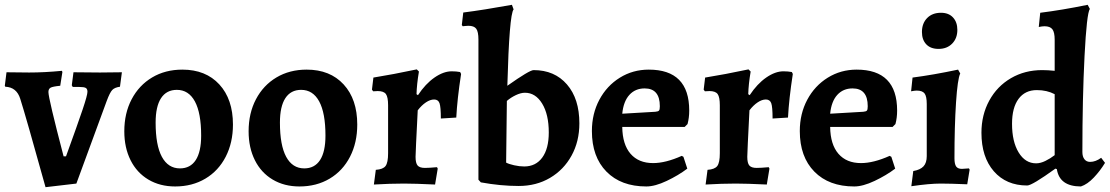

<svg xmlns="http://www.w3.org/2000/svg" viewBox="-31 -762 4607 797"><path d="M53 -352Q38 -400 -9 -402L-11 -406L-4 -462L90 -461Q153 -461 226 -468L228 -463L219 -406Q188 -403 179 -398Q170 -393 170 -380Q170 -354 233 -113H243Q292 -248 312 -307.5Q332 -367 332 -381Q332 -393 325 -397Q318 -401 299 -401H271L267 -408L274 -462L384 -461L475 -462L467 -402Q445 -399 435 -388.5Q425 -378 412 -343L286 0L158 15Q76 -280 53 -352Z M485 -217Q485 -292 515.5 -350Q546 -408 600.5 -440.5Q655 -473 726 -473Q823 -473 879.5 -411.5Q936 -350 936 -245Q936 -170 906 -111.5Q876 -53 821.5 -20.5Q767 12 696 12Q633 12 585 -16.5Q537 -45 511 -97Q485 -149 485 -217ZM804 -199Q804 -293 778 -341Q752 -389 703 -389Q660 -389 637.5 -354.5Q615 -320 615 -253Q615 -159 641 -111Q667 -63 716 -63Q759 -63 781.5 -97.5Q804 -132 804 -199Z M1001 -217Q1001 -292 1031.5 -350Q1062 -408 1116.5 -440.5Q1171 -473 1242 -473Q1339 -473 1395.5 -411.5Q1452 -350 1452 -245Q1452 -170 1422 -111.5Q1392 -53 1337.5 -20.5Q1283 12 1212 12Q1149 12 1101 -16.5Q1053 -45 1027 -97Q1001 -149 1001 -217ZM1320 -199Q1320 -293 1294 -341Q1268 -389 1219 -389Q1176 -389 1153.5 -354.5Q1131 -320 1131 -253Q1131 -159 1157 -111Q1183 -63 1232 -63Q1275 -63 1297.5 -97.5Q1320 -132 1320 -199Z M1580 -126V-325Q1580 -359 1571 -371.5Q1562 -384 1537 -384L1518 -383L1513 -390L1519 -440Q1600 -453 1699 -474L1708 -465Q1699 -412 1698 -371L1704 -367Q1735 -414 1772.5 -440Q1810 -466 1844 -466Q1863 -466 1879 -463L1883 -455Q1867 -351 1863 -274L1799 -270Q1799 -318 1793.5 -333.5Q1788 -349 1771 -349Q1755 -349 1737 -337Q1719 -325 1703 -304Q1694 -128 1694 -111Q1694 -85 1702.5 -75Q1711 -65 1733 -65Q1750 -65 1783 -68L1786 -62L1775 4Q1691 0 1646 0Q1588 0 1521 4L1529 -57Q1559 -59 1569.5 -73Q1580 -87 1580 -126Z M1965 -5 1955 -16V-598Q1955 -630 1946 -642.5Q1937 -655 1913 -655Q1905 -655 1899 -654Q1893 -653 1890 -653L1886 -658L1892 -710Q1978 -721 2094 -742L2101 -723Q2083 -702 2075 -406Q2167 -471 2184 -471Q2271 -471 2322.5 -411.5Q2374 -352 2374 -250Q2374 -175 2341.5 -116Q2309 -57 2252 -23.5Q2195 10 2122 10Q2047 10 1965 -5ZM2247 -212Q2247 -287 2219.5 -332Q2192 -377 2148 -377Q2131 -377 2110 -367Q2089 -357 2073 -343L2070 -87Q2081 -81 2103 -76Q2125 -71 2145 -71Q2193 -71 2220 -108Q2247 -145 2247 -212Z M2426 -218Q2426 -290 2457 -348Q2488 -406 2542 -439.5Q2596 -473 2662 -473Q2830 -473 2830 -303Q2830 -273 2823 -247L2811 -235H2552Q2553 -162 2586.5 -123.5Q2620 -85 2680 -85Q2732 -85 2799 -115L2806 -111L2822 -62Q2785 -34 2736.5 -11Q2688 12 2652 12Q2547 12 2486.5 -49.5Q2426 -111 2426 -218ZM2689 -298Q2701 -299 2704.5 -303Q2708 -307 2708 -321Q2708 -395 2645 -395Q2606 -395 2581.5 -368Q2557 -341 2552 -290Z M2957 -126V-325Q2957 -359 2948 -371.5Q2939 -384 2914 -384L2895 -383L2890 -390L2896 -440Q2977 -453 3076 -474L3085 -465Q3076 -412 3075 -371L3081 -367Q3112 -414 3149.5 -440Q3187 -466 3221 -466Q3240 -466 3256 -463L3260 -455Q3244 -351 3240 -274L3176 -270Q3176 -318 3170.5 -333.5Q3165 -349 3148 -349Q3132 -349 3114 -337Q3096 -325 3080 -304Q3071 -128 3071 -111Q3071 -85 3079.5 -75Q3088 -65 3110 -65Q3127 -65 3160 -68L3163 -62L3152 4Q3068 0 3023 0Q2965 0 2898 4L2906 -57Q2936 -59 2946.5 -73Q2957 -87 2957 -126Z M3289 -218Q3289 -290 3320 -348Q3351 -406 3405 -439.5Q3459 -473 3525 -473Q3693 -473 3693 -303Q3693 -273 3686 -247L3674 -235H3415Q3416 -162 3449.5 -123.5Q3483 -85 3543 -85Q3595 -85 3662 -115L3669 -111L3685 -62Q3648 -34 3599.5 -11Q3551 12 3515 12Q3410 12 3349.5 -49.5Q3289 -111 3289 -218ZM3552 -298Q3564 -299 3567.5 -303Q3571 -307 3571 -321Q3571 -395 3508 -395Q3469 -395 3444.5 -368Q3420 -341 3415 -290Z M3760 -52Q3789 -57 3802.5 -71.5Q3816 -86 3816 -114V-330Q3816 -362 3807 -374Q3798 -386 3774 -386Q3766 -386 3751 -383L3757 -440Q3842 -451 3946 -473L3955 -457Q3944 -435 3937.5 -336.5Q3931 -238 3931 -105Q3931 -81 3938 -71Q3945 -61 3962 -61L3991 -63L3994 -58L3984 3Q3913 0 3874 0Q3827 0 3752 11ZM3796 -629Q3796 -665 3817.5 -687Q3839 -709 3875 -709Q3907 -709 3925 -689.5Q3943 -670 3943 -638Q3943 -603 3921.5 -581Q3900 -559 3865 -559Q3832 -559 3814 -578Q3796 -597 3796 -629Z M4356 -60 4350 -62Q4253 8 4233 8Q4146 8 4094.5 -51Q4043 -110 4043 -211Q4043 -285 4075.5 -344.5Q4108 -404 4165.5 -437.5Q4223 -471 4295 -471Q4319 -471 4347 -468V-597Q4347 -628 4337.5 -640.5Q4328 -653 4305 -653Q4295 -653 4281 -650L4287 -709Q4376 -720 4484 -742L4493 -725Q4480 -706 4471 -530Q4462 -354 4462 -131Q4462 -112 4470.5 -101Q4479 -90 4494 -90Q4517 -90 4540 -107L4556 -86Q4536 -53 4509.5 -25Q4483 3 4456 12Q4367 12 4356 -60ZM4347 -118V-371Q4315 -388 4273 -388Q4224 -388 4197 -351.5Q4170 -315 4170 -248Q4170 -174 4197.5 -129Q4225 -84 4270 -84Q4288 -84 4308.5 -94Q4329 -104 4347 -118Z"/></svg>

Font: Alegreya
Style: Bold
Weight: 700
Designer: Juan Pablo del Peral
Foundry: Huerta Tipografica
Version: Version 2.008; ttfautohint (v1.8)